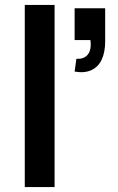

<svg xmlns="http://www.w3.org/2000/svg" viewBox="-20 -755 478 775"><path d="M80 0V-735H200.3V0ZM288.3 -517.8Q307.8 -516.4 321 -523.6Q334.2 -530.8 340.5 -544.8Q346.8 -558.8 346.2 -578.6Q345.8 -582.4 345.6 -586Q345.4 -589.6 345 -593.3H281.2V-721.7H404.5V-588.3Q404.5 -544.3 390.6 -514.6Q376.8 -484.8 349 -472Q321.3 -459.1 281.2 -466Z"/></svg>

Font: Vela Sans GX ExtLt
Style: Regular
Weight: 200
Designer: Principal design: Mikhail Sharanda - project Manrope.
Design modification: Ravid Balaliev
Foundry: Mikhail Sharanda
Version: Version 1.001